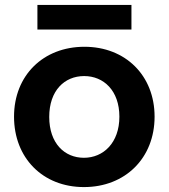

<svg xmlns="http://www.w3.org/2000/svg" viewBox="-20 -752 685 780"><path d="M321 -111C242 -111 180 -170 180 -277C180 -384 242 -443 322 -443C401 -443 465 -384 465 -278C465 -172 400 -111 321 -111ZM321 8C489 8 608 -110 608 -278C608 -445 490 -562 323 -562C156 -562 37 -446 37 -278C37 -111 153 8 321 8ZM514 -732H132V-632H514Z"/></svg>

Font: Matrixport Bold
Style: Regular
Weight: 600
Designer: Ninad Kale (Devanagari), Jonny Pinhorn (Latin)
Foundry: Indian Type Foundry
Version: Version 2.000;PS 1.0;hotconv 1.0.79;makeotf.lib2.5.61930; tt